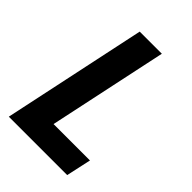

<svg xmlns="http://www.w3.org/2000/svg" viewBox="-205 -776 865 865"><g transform="rotate(45 227.5 -344.0)"><path d="M16 0 162 -688H303L182 -119H414L388 0Z"/></g></svg>

Font: Saira Semi Condensed SemiBold
Style: Italic
Weight: 600
Width: 4
Italic angle: -12°
Designer: Hector Gatti with collaboration of the Omnibus-Type team
Foundry: Omnibus-Type
Version: Version 1.001; ttfautohint (v1.8)